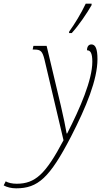

<svg xmlns="http://www.w3.org/2000/svg" viewBox="-158 -786 570 1046"><path d="M218 -606H233C272 -649 316 -714 341 -758V-766H309C283 -711 249 -656 219 -614ZM-70 240C48 240 112 184 229 -42C312 -204 373 -352 373 -464C373 -520 362 -544 340 -544C324 -544 316 -531 316 -512C334 -512 345 -498 345 -450C345 -350 278 -196 208 -59H205C199 -93 188 -149 174 -208L96 -536H24L20 -516H30C64 -516 73 -506 84 -463L188 -22C91 162 34 215 -67 215C-92 215 -113 210 -127 202L-138 224C-121 234 -95 240 -70 240Z"/></svg>

Font: Noto Serif Condensed Thin
Style: Italic
Weight: 100
Width: 3
Italic angle: -12°
Designer: Monotype Design Team
Foundry: Monotype Imaging Inc.
Version: Version 2.013